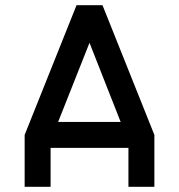

<svg xmlns="http://www.w3.org/2000/svg" viewBox="-20 -720 690 740"><path d="M575 0H475V-150H175V0H75V-200L275 -700H375L575 -200ZM445 -250 325 -555 204 -250Z"/></svg>

Font: Monoikos Medium
Style: Regular
Weight: 500
Designer: Brian Krent
Version: Version 0.088